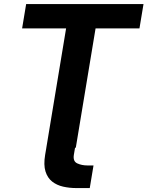

<svg xmlns="http://www.w3.org/2000/svg" viewBox="-20 -748 747 972"><path d="M359.9 0 353.9 35.9Q348.6 68.9 371.3 79.2Q393.9 89.6 423.3 89.6H453.4L434.4 204.1H366.5Q331.7 204.1 299.7 196.9Q267.8 189.7 244.2 171.3Q220.6 152.8 210.3 119.9Q200 87 208.5 35.8L214.6 0ZM91.9 -604.1 112.4 -727.5H706.5L686 -604.1H463.8L363.7 0H214.5L314.6 -604.1Z"/></svg>

Font: Adwaita Sans
Style: Italic
Weight: 400
Italic angle: -9.39999°
Designer: Rasmus Andersson
Foundry: rsms
Version: Version 4.001;git-9221beed3